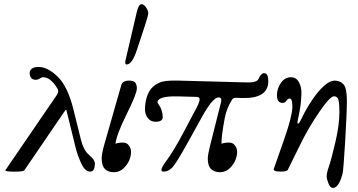

<svg xmlns="http://www.w3.org/2000/svg" viewBox="-20 -811 1716 920"><path d="M5.9 4.4 252.4 -356Q258.8 -365.7 258.8 -373.8Q258.8 -381.8 254.9 -387.2Q222.2 -440.9 187 -440.9Q179.2 -440.9 170.7 -434.8Q162.1 -428.7 150.9 -428.7Q135.7 -428.7 128.9 -438.5Q122.1 -448.2 122.1 -461.9Q122.1 -473.6 132.6 -481.9Q143.1 -490.2 165 -490.2Q208.5 -490.2 256.6 -443.4Q304.7 -396.5 332 -286.1L367.7 -142.1Q380.4 -90.3 407.5 -67.9Q434.6 -45.4 434.6 -27.8Q434.6 -10.3 429.4 0.5Q424.3 11.2 411.6 11.2Q387.2 11.2 368.9 -28.8Q350.6 -68.8 340.8 -109.9L299.8 -276.9Q297.9 -285.2 296.1 -285.2Q294.4 -285.2 288.6 -276.4L96.7 4.9Q91.8 11.7 46.9 11.5Q2 11.2 5.9 4.4Z M467.3 -51.3Q467.3 -74.7 479 -115.7L561 -402.8Q567.4 -424.8 598.1 -424.8Q620.1 -424.8 627.9 -415.3Q635.7 -405.8 635.7 -386.7Q635.7 -362.3 587.4 -265.1Q539.1 -168 533.2 -122.1Q547.4 -127.9 569.8 -127.9Q587.4 -127.9 597.7 -113.8Q607.9 -99.6 607.9 -84Q607.9 -47.9 583.5 -16.8Q559.1 14.2 525.4 14.2Q498.5 14.2 482.9 -1.2Q467.3 -16.6 467.3 -51.3ZM586.9 -502Q580.1 -502 580.1 -512.2Q580.1 -515.6 580.6 -518.6L635.3 -752.9Q644 -790.5 658.2 -791Q669.4 -791 679.9 -775.4Q690.4 -759.8 690.4 -748Q690.4 -736.3 672.9 -683.6L635.7 -571.3Q612.8 -502 586.9 -502Z M922.4 -346.7 835.4 -349.1Q762.7 -351.1 742.7 -335Q734.9 -328.6 734.9 -321.8Q734.9 -316.9 742.4 -306.9Q750 -296.9 754.9 -280.8Q759.8 -264.6 759.8 -250Q759.8 -227.5 725.6 -227.5Q702.1 -227.5 688.5 -245.1Q674.8 -262.7 674.8 -286.6Q674.8 -318.4 683.3 -345.2Q691.9 -372.1 705.6 -387.7Q719.2 -403.3 744.1 -415Q769 -426.8 833.5 -424.8L1164.6 -416Q1212.9 -414.6 1220.2 -435.5Q1224.1 -446.3 1231.2 -453.4Q1238.3 -460.4 1244.1 -460.4Q1256.8 -460.4 1261.2 -450.2Q1265.6 -439.9 1265.6 -421.9Q1265.6 -338.4 1141.6 -341.3L1108.4 -342.3Q1097.7 -342.8 1091.3 -332.5Q1065.4 -291.5 1056.6 -243.7Q1040 -154.3 1041.5 -122.1Q1055.7 -127.9 1078.1 -127.9Q1095.7 -127.9 1106 -113.8Q1116.2 -99.6 1116.2 -84Q1116.2 -47.9 1091.8 -16.8Q1067.4 14.2 1033.7 14.2Q1006.8 14.2 991.2 -1.2Q975.6 -16.6 975.6 -51.3Q975.6 -69.3 987.3 -115.7L1039.1 -321.3Q1044.9 -344.2 1027.3 -344.2Q999.5 -344.2 948.2 -251.5L880.9 -129.9Q826.2 -31.2 807.1 -10Q788.1 11.2 763.4 11.2Q738.8 11.2 775.4 -37.8Q812 -86.9 858.4 -174.8L923.8 -298.3Q936.5 -322.8 936.5 -335.9Q936.5 -346.2 922.4 -346.7Z M1420.4 -308.6Q1418 -287.1 1405.8 -229.5Q1403.8 -218.8 1408.4 -218.8Q1413.1 -218.8 1418 -229.5Q1460.4 -318.4 1505.6 -371.6Q1550.8 -424.8 1584 -424.8Q1608.4 -424.8 1625.2 -407.7Q1642.1 -390.6 1642.1 -329.1Q1642.1 -267.6 1633.8 -130.9Q1625.5 5.9 1621.6 21Q1603.5 89.4 1575.2 89.4Q1562.5 89.4 1554 68.4Q1545.4 47.4 1545.4 34.7Q1545.4 16.1 1555.9 -12.9Q1566.4 -42 1586.4 -127Q1606.4 -211.9 1606.4 -274.4Q1606.4 -309.6 1602.3 -329.6Q1598.1 -349.6 1580.1 -349.6Q1561 -349.6 1508.8 -272.9Q1456.5 -196.3 1417.7 -116.2Q1378.9 -36.1 1358.9 2.9Q1354.5 11.7 1321 11.2Q1287.6 10.7 1292 -2L1340.8 -141.1Q1379.4 -251 1380.9 -295.9Q1381.3 -307.1 1379.2 -323Q1377 -338.9 1368.2 -338.9Q1359.4 -338.9 1352.8 -328.4Q1346.2 -317.9 1334 -317.9Q1307.1 -317.9 1307.1 -355Q1307.1 -387.2 1326.4 -414.3Q1345.7 -441.4 1375 -440.9Q1399.9 -440.9 1412.8 -416.3Q1425.8 -391.6 1424.3 -359.4Q1422.9 -331.1 1420.4 -308.6Z"/></svg>

Font: Junicode
Style: Regular
Weight: 400
Designer: Peter S. Baker
Foundry: Briery Creek Software
Version: Version 0.7.2